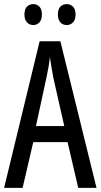

<svg xmlns="http://www.w3.org/2000/svg" viewBox="-20 -981 490 935"><path d="M361 -66 309 -289H142L90 -66H0L173 -780H274L450 -66ZM240 -601Q235 -629 230.5 -655Q226 -681 223 -704Q218 -656 206 -602L155 -367H293ZM99 -911Q99 -937 111.5 -949Q124 -961 142 -961Q160 -961 172 -948.5Q184 -936 184 -911Q184 -885 172 -872Q160 -859 142 -859Q124 -859 111.5 -872Q99 -885 99 -911ZM262 -911Q262 -937 274.5 -949Q287 -961 305 -961Q323 -961 335.5 -948.5Q348 -936 348 -911Q348 -885 335.5 -872Q323 -859 305 -859Q286 -859 274 -872Q262 -885 262 -911Z"/></svg>

Font: Noto Sans Malayalam UI ExtraCondensed
Style: Regular
Weight: 400
Width: 2
Designer: Jelle Bosma - Monotype Design Team
Foundry: Monotype Imaging Inc.
Version: Version 2.104; ttfautohint (v1.8.4.7-5d5b)